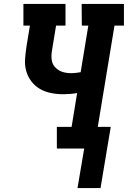

<svg xmlns="http://www.w3.org/2000/svg" viewBox="-20 -755 650 976"><path d="M374 201 408 0H269V-110H344L372 -282Q355 -279 337 -277.5Q319 -276 302 -276Q270 -276 239.5 -282Q209 -288 183 -303Q157 -318 139 -342Q121 -366 113 -395Q105 -424 107.5 -456.5Q110 -489 115 -521L132 -625H99V-735H313V-625H265L245 -503Q242 -487 241.5 -471Q241 -455 245 -440.5Q249 -426 259 -414.5Q269 -403 282 -396Q295 -389 310.5 -386Q326 -383 342 -383Q354 -383 366 -384.5Q378 -386 390 -388L429 -625H396L395 -735H610V-625H562L477 -110H543L491 201Z"/></svg>

Font: Iosevka Etoile Extrabold
Style: Italic
Weight: 800
Italic angle: -9°
Designer: Belleve Invis
Foundry: Belleve Invis
Version: Version 22.1.2; ttfautohint (v1.8.4)